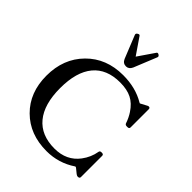

<svg xmlns="http://www.w3.org/2000/svg" viewBox="-294 -1249 1422 1422"><g transform="rotate(45 417.0 -538.5)"><path d="M419 -850Q387 -850 373 -882L301 -1061Q296 -1074 308 -1081L311 -1083Q325 -1092 332 -1079L419 -952L506 -1079Q513 -1092 527 -1083L530 -1081Q541 -1073 536 -1062L463 -882Q448 -850 419 -850ZM447 10Q271 10 161 -99.5Q51 -209 51 -385Q51 -563 163 -676.5Q275 -790 451 -790Q582 -790 679 -732L686 -729L731 -753Q743 -760 748 -760Q763 -760 763 -745V-555Q763 -540 746 -540H737Q723 -540 718 -551Q703 -596 679 -632Q643 -687 594.5 -711.5Q546 -736 473 -736Q333 -736 260.5 -648.5Q188 -561 188 -392Q188 -223 261.5 -134Q335 -45 475 -45Q601 -45 670 -137Q712 -193 723 -259Q725 -272 741 -272H746Q763 -272 763 -257V-35Q763 -20 746 -20H742Q736 -20 725 -28L688 -58Q681 -63 677 -60Q573 10 447 10Z"/></g></svg>

Font: Caslon OS
Style: Regular
Weight: 400
Designer: Alfredo Marco Pradil
Foundry: Hanken Design Co.
Version: Version 1.000;PS 001.000;hotconv 1.0.88;makeotf.lib2.5.64775